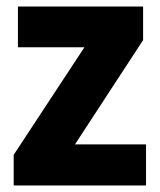

<svg xmlns="http://www.w3.org/2000/svg" viewBox="-20 -569 492 589"><path d="M428 0H22V-94L239 -424H35V-549H419V-446L210 -126H428Z"/></svg>

Font: Noto Sans Gujarati SemiCondensed ExtraBold
Style: Regular
Weight: 800
Width: 4
Designer: Jelle Bosma - Monotype Design Team, Universal Thirst
Foundry: Monotype Imaging Inc.
Version: Version 2.106; ttfautohint (v1.8.4.7-5d5b)